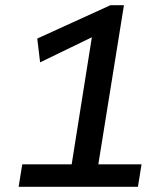

<svg xmlns="http://www.w3.org/2000/svg" viewBox="-20 -722 650 742"><path d="M52 0 66 -87H257L335 -578L135 -481L124 -573L407 -702H459L360 -87H527L513 0Z"/></svg>

Font: Georama Medium
Style: Italic
Weight: 500
Italic angle: -9°
Designer: Jean-Baptiste Levee
Foundry: Production Type
Version: Version 1.000